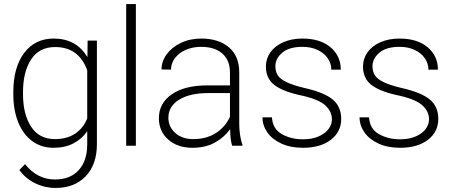

<svg xmlns="http://www.w3.org/2000/svg" viewBox="-20 -722 2240 951"><path d="M246 -531Q358 -531 413 -439L414 -521H460V-8Q460 93 404.5 151Q349 209 255 209Q202 209 154 185.5Q106 162 76 120L104 91Q165 167 252 167Q328 167 370 120.5Q412 74 412 -7V-72Q386 -34 344 -12Q302 10 245 10Q184 10 139 -23.5Q94 -57 70 -117Q46 -177 46 -255V-266Q46 -388 99.5 -459.5Q153 -531 246 -531ZM252 -33Q313 -33 353.5 -61Q394 -89 412 -136V-374Q370 -489 253 -489Q174 -489 134 -427.5Q94 -366 94 -266V-255Q94 -156 134 -94.5Q174 -33 252 -33Z M605 -702H653V0H605Z M976 -490Q934 -490 900 -475Q866 -460 846.5 -434Q827 -408 827 -377L780 -378Q780 -418 805.5 -453Q831 -488 876 -509.5Q921 -531 977 -531Q1063 -531 1114 -487.5Q1165 -444 1165 -363V-108Q1165 -79 1169.5 -50.5Q1174 -22 1181 -5V0H1130Q1120 -31 1120 -82Q1090 -41 1043.5 -15.5Q997 10 933 10Q859 10 813 -31Q767 -72 767 -136Q767 -211 831 -255Q895 -299 1006 -299H1119V-364Q1119 -423 1081.5 -456.5Q1044 -490 976 -490ZM1119 -143V-261H1012Q920 -261 867 -228Q814 -195 814 -139Q814 -94 848 -63.5Q882 -33 937 -33Q1002 -33 1048.5 -62.5Q1095 -92 1119 -143Z M1478 -248Q1385 -267 1341 -299.5Q1297 -332 1297 -393Q1297 -431 1319 -462.5Q1341 -494 1382.5 -512.5Q1424 -531 1478 -531Q1566 -531 1617 -488Q1668 -445 1668 -377H1621Q1621 -407 1604 -432.5Q1587 -458 1554.5 -474Q1522 -490 1478 -490Q1412 -490 1378 -461Q1344 -432 1344 -394Q1344 -368 1355.5 -349.5Q1367 -331 1398.5 -315.5Q1430 -300 1489 -286Q1586 -264 1628 -229Q1670 -194 1670 -133Q1670 -69 1618.5 -29.5Q1567 10 1481 10Q1419 10 1373.5 -11Q1328 -32 1304 -66.5Q1280 -101 1280 -141H1327Q1330 -84 1375.5 -58Q1421 -32 1481 -32Q1525 -32 1557.5 -46Q1590 -60 1607 -82.5Q1624 -105 1624 -131Q1624 -169 1592.5 -199Q1561 -229 1478 -248Z M1959 -248Q1866 -267 1822 -299.5Q1778 -332 1778 -393Q1778 -431 1800 -462.5Q1822 -494 1863.5 -512.5Q1905 -531 1959 -531Q2047 -531 2098 -488Q2149 -445 2149 -377H2102Q2102 -407 2085 -432.5Q2068 -458 2035.5 -474Q2003 -490 1959 -490Q1893 -490 1859 -461Q1825 -432 1825 -394Q1825 -368 1836.5 -349.5Q1848 -331 1879.5 -315.5Q1911 -300 1970 -286Q2067 -264 2109 -229Q2151 -194 2151 -133Q2151 -69 2099.5 -29.5Q2048 10 1962 10Q1900 10 1854.5 -11Q1809 -32 1785 -66.5Q1761 -101 1761 -141H1808Q1811 -84 1856.5 -58Q1902 -32 1962 -32Q2006 -32 2038.5 -46Q2071 -60 2088 -82.5Q2105 -105 2105 -131Q2105 -169 2073.5 -199Q2042 -229 1959 -248Z"/></svg>

Font: Freesentation 2 ExtraLight
Style: Regular
Weight: 260
Designer: glyphs from Roboto by Christian Robertson / Hangul glyphs from Noto Sans CJK(Source Han Sans) by Jang Soo-young and Kang
Foundry: PT&
Version: Version 2.001